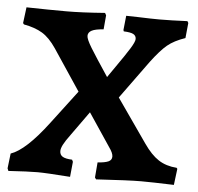

<svg xmlns="http://www.w3.org/2000/svg" viewBox="-49 -699 779 756"><g transform="rotate(5 340.5 -321.0)"><path d="M353 0 358 -60Q387 -62 400.5 -68Q414 -74 414 -88Q414 -102 398 -124L311 -254L243 -159Q223 -132 215.5 -117Q208 -102 208 -92Q208 -77 219.5 -70Q231 -63 257 -62L261 -54L255 6Q159 -1 126 -1Q89 -1 11 4L7 -6L14 -65Q73 -85 159 -199L259 -331L151 -493Q124 -533 95 -550.5Q66 -568 22 -576L18 -581L26 -644Q115 -642 184 -642Q244 -642 336 -649L341 -640L336 -584Q304 -582 289.5 -574.5Q275 -567 275 -553Q275 -540 295.5 -506.5Q316 -473 366 -398Q365 -397 397 -443Q430 -490 447.5 -518Q465 -546 465 -557Q465 -570 454 -576Q443 -582 416 -583L414 -588L420 -645L467 -644Q521 -642 551 -642Q596 -642 662 -645L666 -638L660 -578Q616 -563 590 -541.5Q564 -520 528 -472L419 -322L539 -150Q568 -108 598 -88.5Q628 -69 670 -66L673 -62L665 2Q577 -1 536 -1Q487 -1 358 7Z"/></g></svg>

Font: Alegreya
Style: Bold
Weight: 700
Designer: Juan Pablo del Peral
Foundry: Huerta Tipografica
Version: Version 2.008; ttfautohint (v1.8)